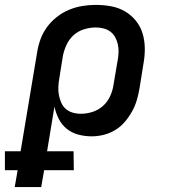

<svg xmlns="http://www.w3.org/2000/svg" viewBox="-69 -548 689 783"><path d="M-9 215 3 146H-49V69H15L82 -332Q86 -359 95.5 -386Q105 -413 122 -436.5Q139 -460 162.5 -478.5Q186 -497 212.5 -508Q239 -519 266.5 -523.5Q294 -528 321 -528Q353 -528 383.5 -522.5Q414 -517 440 -502Q466 -487 485 -463.5Q504 -440 512.5 -411.5Q521 -383 521.5 -351.5Q522 -320 516 -288L500 -188Q496 -164 489 -140Q482 -116 469.5 -93.5Q457 -71 440 -51Q423 -31 400.5 -17.5Q378 -4 353.5 2Q329 8 305 8Q277 8 250.5 1Q224 -6 203.5 -22.5Q183 -39 171 -62.5Q159 -86 153 -113L123 69H231L232 146H111L99 215ZM261 -84Q284 -84 308 -91.5Q332 -99 351 -116Q370 -133 380.5 -156.5Q391 -180 394 -203L411 -303Q414 -319 414.5 -335.5Q415 -352 411.5 -367.5Q408 -383 400.5 -396.5Q393 -410 381 -419Q369 -428 353.5 -432Q338 -436 321 -436Q298 -436 273.5 -428.5Q249 -421 230.5 -404Q212 -387 201.5 -363.5Q191 -340 187 -317L173 -229Q170 -212 169 -195Q168 -178 171 -161.5Q174 -145 180.5 -130Q187 -115 198.5 -104.5Q210 -94 226.5 -89Q243 -84 261 -84Z"/></svg>

Font: Iosevka SmBd Ex Obl
Style: Regular
Weight: 600
Width: 7
Italic angle: -9°
Monospace: yes
Designer: Belleve Invis
Foundry: Belleve Invis
Version: Version 32.5.0; ttfautohint (v1.8.4)